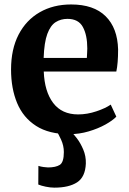

<svg xmlns="http://www.w3.org/2000/svg" viewBox="-20 -590 580 860"><path d="M290.5 11Q199.5 11 141.8 -26Q84 -63 56.8 -128.2Q29.5 -193.5 29.5 -278.5Q29.5 -369.5 63.2 -434.8Q97 -500 157.8 -535Q218.5 -570 298.5 -570Q400 -570 453.2 -517.2Q506.5 -464.5 509 -368.5Q509 -305.5 501 -269.5H176Q179.5 -180 218.2 -128.8Q257 -77.5 330 -77.5Q370.5 -77.5 412 -91.5Q453.5 -105.5 476 -121.5L501 -67.5Q485 -50.5 452.2 -32.2Q419.5 -14 377.2 -1.5Q335 11 290.5 11ZM175.5 -330.5H369Q369.5 -341 370.2 -352.5Q371 -364 371 -373Q371 -432.5 351.2 -469Q331.5 -505.5 282 -505.5Q252.5 -505.5 229.2 -490.8Q206 -476 192 -438.2Q178 -400.5 175.5 -330.5ZM223.5 250.5Q205.5 250.5 185 246.2Q164.5 242 151.5 236.5L152 153Q162.5 156.5 175.5 158.2Q188.5 160 195 160Q229.5 160 247.8 148.5Q266 137 266 91Q266 62.5 253.5 35.2Q241 8 233.5 -2L277 -6.5L296.5 -2Q307.5 7.5 324 29Q340.5 50.5 353 80Q365.5 109.5 364.5 142.5Q362 203 325.2 226.8Q288.5 250.5 223.5 250.5Z"/></svg>

Font: Merriweather
Style: Bold
Weight: 700
Designer: Eben Sorkin
Foundry: Eben Sorkin
Version: Version 2.100; ttfautohint (v1.7.19-72a1) -l 8 -r 50 -G 200 